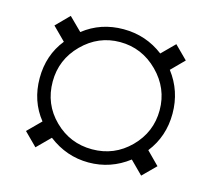

<svg xmlns="http://www.w3.org/2000/svg" viewBox="-71 -621 652 591"><g transform="rotate(15 255.5 -326.0)"><path d="M127.9 -158.2 86.4 -116.7 45.4 -157.7 86.9 -199.2Q43.9 -252.9 43.9 -326.2Q43.9 -399.4 86.9 -453.1L45.9 -494.1L86.9 -535.6L127.9 -495.1Q182.6 -538.1 254.9 -538.1Q326.7 -538.1 382.8 -495.1L423.3 -535.6L464.4 -494.6L424.3 -454.1Q467.3 -397.9 467.3 -325.7Q467.3 -252.9 424.3 -198.2L464.4 -157.7L423.3 -116.7L382.8 -157.2Q326.2 -113.8 255.9 -113.8Q185.5 -113.8 127.9 -158.2ZM255.9 -155.8Q326.7 -155.8 376.5 -205.8Q426.3 -255.9 426.3 -325.7Q426.3 -395.5 375.5 -446.3Q324.7 -497.1 254.9 -497.1Q186 -497.1 135.7 -446.8Q85.4 -396.5 85.4 -326.2Q85.4 -254.4 135.5 -205.1Q185.5 -155.8 255.9 -155.8Z"/></g></svg>

Font: Elstob Light
Style: Regular
Weight: 300
Designer: Peter S. Baker
Version: Version 1.015